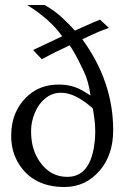

<svg xmlns="http://www.w3.org/2000/svg" viewBox="-20 -737 500 772"><path d="M311 -579.1Q435.1 -408.7 435.1 -214.1Q435.1 -115.2 382.3 -52.7Q325.2 14.9 239 14.9Q116.7 14.9 58.3 -74Q24.9 -124.8 24.9 -190.9Q24.9 -292.7 95.2 -354.5Q143.6 -397 216.1 -397Q270.3 -397 312.5 -372.3Q318.4 -368.9 329.3 -362.1Q340.3 -355.2 344 -353Q336.2 -410.4 316.4 -451.4Q283.2 -520.8 267.3 -543.9L260 -554.9Q247.8 -548.8 230.1 -540.4Q212.4 -532 202.1 -527.1Q180.2 -516.4 147.9 -499L113 -535.9L230 -591.1Q182.4 -658.9 89.1 -717H158.9Q199 -695.1 232.3 -663.6Q265.6 -632.1 281 -614Q372.1 -655 382.1 -658L418 -625Q379.2 -611.3 347.8 -596.3Q316.4 -581.3 311 -579.1ZM159.7 -63Q196.8 -25.9 251 -25.9Q341.1 -25.9 359.1 -154.3Q363 -181.9 363 -206.1Q363 -243.9 355.5 -287.1L353 -301Q350.3 -303.5 345.7 -307.7Q341.1 -312 326.7 -322.9Q312.3 -333.7 297.9 -342Q259.8 -364 224.7 -364Q189.7 -364 162.1 -341.6Q134.5 -319.1 119.8 -282.7Q105 -246.3 105 -211.8Q105 -177.2 111.2 -151.4Q117.4 -125.5 130 -102.8Q142.6 -80.1 159.7 -63Z"/></svg>

Font: Linden Hill
Style: Regular
Weight: 400
Version: Version 1.202